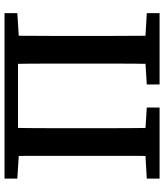

<svg xmlns="http://www.w3.org/2000/svg" viewBox="40 -746 707 826"><g transform="rotate(-90 393.0 -333.5)"><path d="M134 0Q135 -51 135 -102Q135 -153 135 -205Q135 -257 135 -309V-359Q135 -410 135 -461.5Q135 -513 135 -564.5Q135 -616 134 -667H256Q255 -616 254.5 -565Q254 -514 254 -462.5Q254 -411 254 -359V-309Q254 -258 254 -206Q254 -154 254.5 -103Q255 -52 256 0ZM530 0Q531 -51 531.5 -102Q532 -153 532 -205Q532 -257 532 -309V-359Q532 -410 532 -461.5Q532 -513 531.5 -564.5Q531 -616 530 -667H652Q652 -616 651.5 -565Q651 -514 651 -462.5Q651 -411 651 -359V-309Q651 -258 651 -206Q651 -154 651.5 -103Q652 -52 652 0ZM37 0V-55L174 -63H214L343 -55V0ZM442 0V-55L571 -63H611L749 -55V0ZM37 -612V-667H172V-604H162ZM613 -604V-667H749V-612L624 -604ZM198 -609V-667H587V-609Z"/></g></svg>

Font: Source Serif 4 Medium
Style: Regular
Weight: 500
Designer: Frank Grießhammer
Foundry: Adobe Systems Incorporated
Version: Version 4.004;hotconv 1.0.116;makeotfexe 2.5.65601